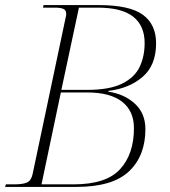

<svg xmlns="http://www.w3.org/2000/svg" viewBox="-30 -734 667 754"><path d="M-10 0 -7 -10H25Q59 -10 75.5 -17Q92 -24 98 -50L228 -666Q230 -672 230 -680Q230 -694 219 -699Q208 -704 186 -704H139L141 -714H358Q479 -714 531 -676Q583 -638 583 -564Q583 -478 530.5 -432.5Q478 -387 396 -377L395 -374Q458 -365 499.5 -327Q541 -289 541 -227Q541 -122 476.5 -61Q412 0 270 0ZM311 -381Q400 -381 449.5 -405.5Q499 -430 518.5 -471.5Q538 -513 538 -565Q538 -633 493 -668.5Q448 -704 354 -704H280L211 -381ZM259 -10Q387 -10 441.5 -69.5Q496 -129 496 -231Q496 -298 449.5 -334.5Q403 -371 311 -371H209L133 -10Z"/></svg>

Font: Noto Serif Display ExtraLight
Style: Italic
Weight: 200
Italic angle: -12°
Designer: Monotype Design Team
Foundry: Monotype Imaging Inc.
Version: Version 2.009